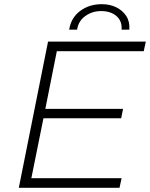

<svg xmlns="http://www.w3.org/2000/svg" viewBox="-20 -899 718 919"><path d="M130 -46H562L552 0H70L210 -700H678L668 -654H252L197 -378H569L560 -333H188ZM311 -757Q320 -814 363.5 -846.5Q407 -879 467 -879Q506 -879 536.5 -864Q567 -849 584.5 -822Q602 -795 599 -757H562Q565 -798 537.5 -822Q510 -846 464 -846Q421 -846 388 -822Q355 -798 349 -757Z"/></svg>

Font: Montserrat Thin Light
Style: Italic
Weight: 300
Italic angle: -11.3°
Version: Version 9.000